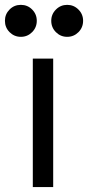

<svg xmlns="http://www.w3.org/2000/svg" viewBox="-44 -763 359 783"><path d="M172.9 -523.9V0H89.8V-523.9ZM165 -678.2Q165 -705.1 184.1 -724.1Q203.1 -743.2 230 -743.2Q256.8 -743.2 275.9 -724.1Q294.9 -705.1 294.9 -678.2Q294.9 -650.9 275.9 -631.8Q256.8 -612.8 230 -612.8Q203.1 -612.8 184.1 -631.8Q165 -650.9 165 -678.2ZM-23.9 -678.2Q-23.9 -705.1 -5.1 -724.1Q13.7 -743.2 41 -743.2Q68.4 -743.2 87.2 -724.1Q106 -705.1 106 -678.2Q106 -650.9 86.9 -631.8Q67.9 -612.8 41 -612.8Q14.2 -612.8 -4.9 -631.8Q-23.9 -650.9 -23.9 -678.2Z"/></svg>

Font: Miedinger*
Style: Book
Weight: 400
Version: Version 001.000